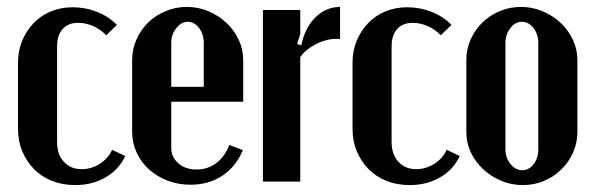

<svg xmlns="http://www.w3.org/2000/svg" viewBox="-20 -525 1721 555"><path d="M32 -343Q32 -378 44 -407Q56 -436 77 -458Q98 -480 127 -492Q156 -504 190 -504Q227 -504 261 -490.5Q295 -477 318 -453L287 -423Q271 -440 249.5 -449.5Q228 -459 206 -459Q177 -459 161 -441Q145 -423 145 -391V-114Q145 -79 164.5 -57.5Q184 -36 216 -36Q244 -36 268.5 -51.5Q293 -67 304 -92L342 -74Q324 -35 285.5 -12.5Q247 10 197 10Q161 10 130.5 -2Q100 -14 78.5 -36Q57 -58 44.5 -87.5Q32 -117 32 -153Z M362 -351Q362 -383 374.5 -411Q387 -439 408.5 -460Q430 -481 459 -493Q488 -505 520 -505Q553 -505 582.5 -492.5Q612 -480 634.5 -459Q657 -438 670 -410Q683 -382 683 -351V-231H475V-98Q475 -71 495.5 -53Q516 -35 548 -35Q580 -35 604.5 -53Q629 -71 643 -106L682 -91Q662 -43 622.5 -17Q583 9 530 9Q495 9 464 -3Q433 -15 410.5 -35.5Q388 -56 375 -84Q362 -112 362 -144ZM569 -274V-401Q569 -426 555.5 -444Q542 -462 522 -462Q504 -462 489.5 -443.5Q475 -425 475 -401V-274Z M848 -496V-427L839 -398L851 -394Q861 -444 891.5 -474.5Q922 -505 963 -505V-412Q947 -414 930 -410.5Q913 -407 897.5 -399.5Q882 -392 869 -382Q856 -372 848 -360V0H740V-496Z M999 -343Q999 -378 1011 -407Q1023 -436 1044 -458Q1065 -480 1094 -492Q1123 -504 1157 -504Q1194 -504 1228 -490.5Q1262 -477 1285 -453L1254 -423Q1238 -440 1216.5 -449.5Q1195 -459 1173 -459Q1144 -459 1128 -441Q1112 -423 1112 -391V-114Q1112 -79 1131.5 -57.5Q1151 -36 1183 -36Q1211 -36 1235.5 -51.5Q1260 -67 1271 -92L1309 -74Q1291 -35 1252.5 -12.5Q1214 10 1164 10Q1128 10 1097.5 -2Q1067 -14 1045.5 -36Q1024 -58 1011.5 -87.5Q999 -117 999 -153Z M1486 -505Q1519 -505 1548.5 -492.5Q1578 -480 1600.5 -459Q1623 -438 1636 -410Q1649 -382 1649 -352V-143Q1649 -112 1636.5 -84Q1624 -56 1602.5 -35Q1581 -14 1552.5 -2Q1524 10 1491 10Q1458 10 1428.5 -2.5Q1399 -15 1376.5 -36Q1354 -57 1341 -84.5Q1328 -112 1328 -143V-352Q1328 -383 1340.5 -411Q1353 -439 1374.5 -460Q1396 -481 1425 -493Q1454 -505 1486 -505ZM1489 -462Q1469 -462 1455 -443.5Q1441 -425 1441 -401V-94Q1441 -69 1455.5 -51Q1470 -33 1490 -33Q1509 -33 1522.5 -50.5Q1536 -68 1536 -94V-401Q1536 -426 1522 -444Q1508 -462 1489 -462Z"/></svg>

Font: Moniqa ExtBd Paragraph
Style: Regular
Weight: 800
Designer: Rajesh Rajput
Foundry: Rajesh Rajput
Version: Version 1.000